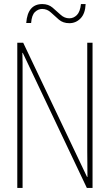

<svg xmlns="http://www.w3.org/2000/svg" viewBox="-20 -924 540 944"><path d="M133 -811Q136 -850 152 -865Q168 -880 187 -880Q212 -880 230.5 -862.5Q249 -845 269.5 -827.5Q290 -810 321 -810Q353 -810 376 -833.5Q399 -857 401 -904H378Q374 -866 358 -850Q342 -834 321 -834Q297 -834 278 -851.5Q259 -869 238.5 -886.5Q218 -904 188 -904Q116 -904 109 -811ZM91 0V-548Q91 -590 91 -617Q91 -644 90 -664H92L407 0H435V-714H409V-181Q409 -159 409.5 -123.5Q410 -88 410 -54H408L94 -714H65V0Z"/></svg>

Font: Noto Sans Mono UI Condensed Thin
Style: Regular
Weight: 250
Width: 3
Designer: Monotype Design team
Foundry: Monotype Imaging Inc.
Version: 1.000